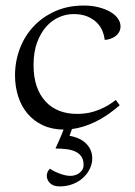

<svg xmlns="http://www.w3.org/2000/svg" viewBox="-20 -458 488 693"><path d="M180.2 78.1Q183.1 71.8 186.8 63.5Q190.4 55.2 194.6 45.9Q198.7 36.6 202.6 27.3Q206.5 18.1 209.5 9.8Q167 9.3 134.3 -6.1Q101.6 -21.5 79.3 -47.9Q57.1 -74.2 45.7 -109.9Q34.2 -145.5 34.2 -186Q34.2 -236.3 51.5 -282.2Q68.8 -328.1 101.1 -362.5Q133.3 -397 179.2 -417.5Q225.1 -438 282.2 -438Q312 -438 336.4 -431.6Q360.8 -425.3 378.4 -415Q396 -404.8 405.5 -391.1Q415 -377.4 415 -362.8Q415 -352.1 410.4 -343.3Q405.8 -334.5 397.9 -328.4Q390.1 -322.3 379.6 -318.4Q369.1 -314.5 357.9 -314Q356.4 -329.1 349.9 -345.7Q343.3 -362.3 329.8 -376Q316.4 -389.6 295.7 -398.4Q274.9 -407.2 245.1 -407.2Q219.2 -407.2 193.6 -396.2Q168 -385.3 147.5 -362.5Q127 -339.8 114 -305.2Q101.1 -270.5 101.1 -223.1Q101.1 -179.7 112.3 -147Q123.5 -114.3 144.3 -91.8Q165 -69.3 193.8 -58.1Q222.7 -46.9 257.8 -46.9Q271 -46.9 286.6 -48.6Q302.2 -50.3 319.8 -55.7Q337.4 -61 356.9 -70.8Q376.5 -80.6 397.9 -97.2L412.1 -78.1Q367.2 -39.1 324.2 -18.3Q281.2 2.4 239.7 7.8L231 32.2Q270.5 39.1 291.7 61Q313 83 313 113.8Q313 132.8 304.2 151.1Q295.4 169.4 280 183.6Q264.6 197.8 242.9 206.3Q221.2 214.8 195.8 214.8Q171.9 214.8 160.4 202.9Q148.9 190.9 148.9 176.8Q148.9 162.1 160.2 150.9Q164.1 153.8 172.1 158.2Q180.2 162.6 190.4 166.7Q200.7 170.9 212.2 173.8Q223.6 176.8 233.9 176.8Q242.7 176.8 251.5 174.1Q260.3 171.4 266.8 166.3Q273.4 161.1 277.6 153.8Q281.7 146.5 281.7 137.2Q281.7 119.1 274.2 107.7Q266.6 96.2 253.2 89.6Q239.7 83 221.2 80.6Q202.6 78.1 180.2 78.1Z"/></svg>

Font: Simonetta
Style: Regular
Weight: 400
Designer: Gayaneh Bagdasaryan
Foundry: BrownFox
Version: Version 1.001